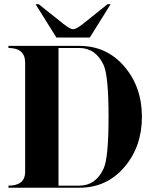

<svg xmlns="http://www.w3.org/2000/svg" viewBox="-20 -879 704 899"><path d="M322.3 -742.2Q336.9 -742.2 369.1 -767.6L483.4 -859.4H498L400.4 -703.1H244.1L146.5 -859.4H161.1L276.4 -767.6Q308.6 -742.2 322.3 -742.2ZM351.6 0H19.5V-9.8Q94.7 -9.8 97.7 -69.3V-585.9Q97.7 -654.3 19.5 -654.3V-664.1H351.6Q479.5 -664.1 562 -567.9Q644.5 -471.7 644.5 -332Q644.5 -192.4 562 -96.2Q479.5 0 351.6 0ZM351.6 -9.8Q427.7 -9.8 464.8 -88.9Q488.3 -138.7 488.3 -332Q488.3 -525.4 464.8 -575.2Q427.7 -654.3 351.6 -654.3H253.9V-9.8Z"/></svg>

Font: spinwerad
Style: Bold
Weight: 700
Width: 7
Version: Version 0.3